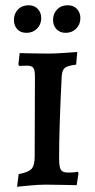

<svg xmlns="http://www.w3.org/2000/svg" viewBox="-20 -703 360 731"><path d="M51 -40Q88 -47 100 -60Q112 -73 112 -106L113 -411Q113 -436 107 -444.5Q101 -453 83 -453L53 -452L50 -458L55 -501Q73 -501 88 -500L164 -499Q187 -499 224.5 -501.5Q262 -504 274 -505L270 -457Q238 -453 227.5 -445Q217 -437 215 -414Q205 -218 205 -100Q205 -68 211.5 -57Q218 -46 238 -46Q252 -46 262.5 -47Q273 -48 276 -49L279 -44L272 2Q259 2 223.5 1Q188 0 154 0Q126 0 91 3.5Q56 7 45 8ZM33 -627Q33 -651 48.5 -667Q64 -683 89 -683Q111 -683 124 -669Q137 -655 137 -634Q137 -610 121 -594Q105 -578 81 -578Q58 -578 45.5 -592Q33 -606 33 -627ZM182 -627Q182 -651 197.5 -667Q213 -683 238 -683Q260 -683 273 -669Q286 -655 286 -634Q286 -610 270 -594Q254 -578 230 -578Q208 -578 195 -592Q182 -606 182 -627Z"/></svg>

Font: Alegreya SC Medium
Style: Regular
Weight: 500
Designer: Juan Pablo del Peral
Foundry: Huerta Tipografica
Version: Version 2.007; ttfautohint (v1.6)